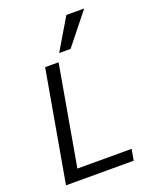

<svg xmlns="http://www.w3.org/2000/svg" viewBox="-176 -1083 952 1181"><g transform="rotate(-20 300.0 -492.0)"><path d="M174.5 -727H262.5L147.5 -73H502.5L489.5 0H46.5ZM285 -779 407 -984H523.5L360 -779Z"/></g></svg>

Font: JuliaMono
Style: Italic
Weight: 400
Italic angle: -9°
Monospace: yes
Designer: cormullion
Foundry: corm
Version: Version 0.057; ttfautohint (v1.8.4)